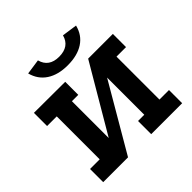

<svg xmlns="http://www.w3.org/2000/svg" viewBox="-198 -974 1154 1154"><g transform="rotate(-45 378.5 -397.5)"><path d="M43 -589 308 -588V-477H254V-164L504 -589H714V-477H633V-112H714V0H451V-112H504V-428L254 0H43V-112H125V-477H43ZM389 -647Q308 -647 255.5 -681.5Q203 -716 186 -781L283 -795Q303 -720 389 -720Q476 -720 496 -795L593 -781Q577 -716 524.5 -681.5Q472 -647 389 -647Z"/></g></svg>

Font: Podkova ExtraBold
Style: Regular
Weight: 800
Designer: Ilya Yudin
Foundry: Cyreal (www.cyreal.org)
Version: Version 2.103